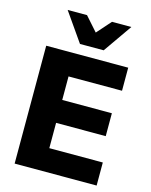

<svg xmlns="http://www.w3.org/2000/svg" viewBox="-138 -1043 890 1131"><g transform="rotate(15 307.5 -477.5)"><path d="M63.5 -718.8H563.5V-578.1H237.3V-434.6H540V-294.9H237.3V-140.6H563.5V0H63.5ZM130.9 -955.1H249L325.2 -869.1L401.4 -955.1H519.5L397.5 -780.3H252.9Z"/></g></svg>

Font: Min Sans Black
Style: Regular
Weight: 900
Designer: Jinseong-Kim, NotoSansCJK, Nunito
Foundry: Jinseong-Kim
Version: Version 1.000